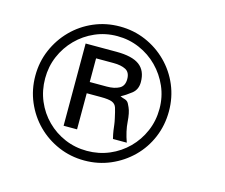

<svg xmlns="http://www.w3.org/2000/svg" viewBox="-94 -765 1056 903"><g transform="rotate(15 434.0 -313.0)"><path d="M710 -312.5Q710 -245.1 685.1 -185.5Q660.2 -126 615.2 -81.5Q570.3 -37.1 511.2 -11.7Q452.1 13.7 384.8 13.7Q317.4 13.7 258.3 -11.7Q199.2 -37.1 154.8 -81.5Q110.4 -126 85 -185.5Q59.6 -245.1 59.6 -312.5Q59.6 -379.9 85 -439Q110.4 -498 154.8 -543Q199.2 -587.9 258.3 -613.3Q317.4 -638.7 384.8 -638.7Q452.1 -638.7 511.2 -613.3Q570.3 -587.9 615.2 -543Q660.2 -498 685.1 -439Q710 -379.9 710 -312.5ZM664.1 -312.5Q664.1 -370.1 642.1 -420.4Q620.1 -470.7 582 -509.3Q543.9 -547.9 493.2 -569.8Q442.4 -591.8 384.8 -591.8Q327.1 -591.8 276.9 -569.8Q226.6 -547.9 188.5 -509.3Q150.4 -470.7 128.9 -420.4Q107.4 -370.1 107.4 -312.5Q107.4 -253.9 128.9 -203.1Q150.4 -152.3 188.5 -114.3Q226.6 -76.2 276.9 -54.7Q327.1 -33.2 384.8 -33.2Q442.4 -33.2 493.2 -54.7Q543.9 -76.2 582 -114.3Q620.1 -152.3 642.1 -203.1Q664.1 -253.9 664.1 -312.5ZM489.3 -119.1Q483.4 -143.6 481.4 -158.2Q479.5 -172.9 478 -185.1Q476.6 -197.3 472.7 -214.8Q465.8 -247.1 460.4 -264.2Q455.1 -281.2 438.5 -288.1Q421.9 -294.9 382.8 -294.9H314.5V-119.1H249V-519.5H399.4Q475.6 -519.5 511.2 -493.2Q546.9 -466.8 546.9 -411.1Q546.9 -375 521.5 -355Q496.1 -335 471.7 -322.3Q485.4 -316.4 493.7 -314.5Q502 -312.5 507.8 -306.6Q513.7 -300.8 521.5 -282.2Q532.2 -258.8 535.2 -214.8Q538.1 -170.9 556.6 -119.1ZM481.4 -408.2Q481.4 -441.4 459 -453.1Q436.5 -464.8 399.4 -464.8H314.5V-349.6H397.5Q434.6 -349.6 458 -362.3Q481.4 -375 481.4 -408.2Z"/></g></svg>

Font: Namkio Khamti Book
Style: Regular
Weight: 500
Designer: Debbi Hosken
Foundry: SIL International
Version: Version 3.917